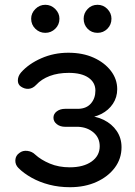

<svg xmlns="http://www.w3.org/2000/svg" viewBox="-20 -773 564 801"><path d="M272 8Q226 8 185.5 -2.5Q145 -13 112 -31.5Q79 -50 57 -72Q43 -86 44 -105Q45 -124 61 -135Q75 -146 94.5 -143.5Q114 -141 127 -128Q151 -106 188 -90.5Q225 -75 271 -75Q328 -75 362 -99Q396 -123 396 -163Q396 -198 370.5 -220Q345 -242 307 -244H252Q231 -244 217 -255Q203 -266 203 -282Q203 -298 217 -308.5Q231 -319 252 -319H307Q341 -320 359.5 -341.5Q378 -363 378 -395Q378 -429 349 -449Q320 -469 267 -469Q222 -469 187.5 -456Q153 -443 131 -419Q117 -404 100 -402.5Q83 -401 67 -412Q54 -421 54.5 -438.5Q55 -456 68 -471Q100 -507 152.5 -530Q205 -553 265 -553Q325 -553 370.5 -532.5Q416 -512 442.5 -477.5Q469 -443 469 -401Q469 -367 451 -340Q433 -313 402.5 -297.5Q372 -282 336 -281V-290Q378 -290 412.5 -273Q447 -256 467 -226.5Q487 -197 487 -159Q487 -111 459 -73.5Q431 -36 382.5 -14Q334 8 272 8ZM169 -636Q145 -636 127.5 -653Q110 -670 110 -695Q110 -718 127.5 -735.5Q145 -753 169 -753Q193 -753 210.5 -735.5Q228 -718 228 -695Q228 -670 210.5 -653Q193 -636 169 -636ZM387 -636Q362 -636 345.5 -653Q329 -670 329 -695Q329 -718 345.5 -735.5Q362 -753 387 -753Q411 -753 428 -735.5Q445 -718 445 -695Q445 -670 428 -653Q411 -636 387 -636Z"/></svg>

Font: Comfortaa SemiBold
Style: Regular
Weight: 600
Designer: Johan Aakerlund
Foundry: Johan Aakerlund
Version: Version 3.104; ttfautohint (v1.8.1.43-b0c9)